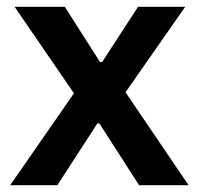

<svg xmlns="http://www.w3.org/2000/svg" viewBox="-20 -546 586 566"><path d="M10 0 198 -271 23 -526H171L275 -363H281L387 -526H526L350 -274L536 0H390L273 -182H267L149 0Z"/></svg>

Font: Archivo Variable SemiBold
Style: Regular
Weight: 600
Designer: Hector Gatti
Foundry: Omnibus-Type
Version: Version 2.001